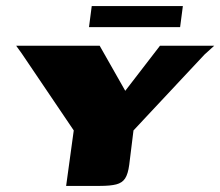

<svg xmlns="http://www.w3.org/2000/svg" viewBox="-20 -610 723 630"><path d="M197 0 222 -182 51 -435 33 -460H307L391 -312L505 -460H683L651 -431L418 -182L404 -69Q400 -39 390.5 -24.5Q381 -10 361.5 -5Q342 0 308 0ZM272 -521 281 -590H580L571 -521Z"/></svg>

Font: Genos Thin ExtraBold
Style: Italic
Weight: 800
Italic angle: -8°
Version: Version 1.010